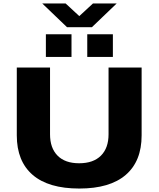

<svg xmlns="http://www.w3.org/2000/svg" viewBox="-20 -1077 916 1109"><path d="M224 -1057H359L438 -984L517 -1057H654L511 -920H367ZM245 -748V-879H393V-748ZM484 -748V-879H632V-748ZM438 12Q260 12 168.5 -67Q77 -146 77 -295V-687H269V-301Q269 -222 312.5 -178Q356 -134 437 -134Q519 -134 563 -178Q607 -222 607 -301V-687H798V-295Q798 -146 706.5 -67Q615 12 438 12Z"/></svg>

Font: Archivo SemiExpanded ExtraBold
Style: Regular
Weight: 800
Width: 6
Designer: Hector Gatti
Foundry: Omnibus-Type
Version: Version 2.001; ttfautohint (v1.8.3)